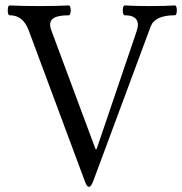

<svg xmlns="http://www.w3.org/2000/svg" viewBox="-20 -686 687 724"><path d="M299.8 -2.9 87.9 -572.3Q77.1 -600.6 59.6 -614.5Q42 -628.4 16.1 -628.4Q11.7 -628.4 10 -637.7Q8.3 -647 10 -656.2Q11.7 -665.5 16.1 -665.5Q62.5 -663.1 127.9 -663.1Q193.4 -663.1 239.7 -665.5Q244.1 -665.5 245.8 -656.2Q247.6 -647 245.8 -637.7Q244.1 -628.4 239.7 -628.4Q194.8 -628.4 178.7 -615Q162.6 -601.6 173.3 -572.3L340.3 -123.5H344.2L495.1 -567.9Q505.4 -597.7 493.9 -613Q482.4 -628.4 450.2 -628.4Q445.8 -628.4 443.8 -637.7Q441.9 -647 443.8 -656.2Q445.8 -665.5 450.2 -665.5Q489.7 -663.1 544.9 -663.1Q600.1 -663.1 639.6 -665.5Q644 -665.5 646 -656.2Q647.9 -647 646 -637.7Q644 -628.4 639.6 -628.4Q602.1 -628.4 579.1 -617.9Q556.2 -607.4 548.3 -586.4L331.5 -2.9Q323.2 18.6 315.4 18.6Q311.5 18.6 307.6 13.4Q303.7 8.3 299.8 -2.9Z"/></svg>

Font: Junicode Two Beta VF
Style: Regular
Weight: 400
Designer: Peter S. Baker
Foundry: Briery Creek Software
Version: Version 1.031 beta; ttfautohint (v1.8.1.43-b0c9)